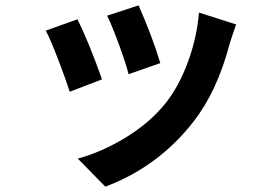

<svg xmlns="http://www.w3.org/2000/svg" viewBox="-20 -615 1040 727"><path d="M385.7 -555.7 504.9 -594.7Q559.6 -468.8 586.9 -376L466.8 -334Q458 -371.1 431.2 -444.3Q404.3 -517.6 385.7 -555.7ZM733.4 -567.4 874 -522.5Q860.4 -484.4 849.6 -449.2Q802.7 -270.5 713.9 -156.2Q581.1 15.6 378.9 91.8L274.4 -14.6Q363.3 -38.1 455.1 -93.8Q546.9 -149.4 606.4 -223.6Q657.2 -287.1 691.4 -379.9Q725.6 -472.7 733.4 -567.4ZM153.3 -499 273.4 -542Q316.4 -455.1 366.2 -314.5L244.1 -267.6Q229.5 -313.5 199.7 -391.1Q169.9 -468.8 153.3 -499Z"/></svg>

Font: Gen Shin Gothic Monospace Bold
Style: Bold
Weight: 700
Designer: [Source Han Sans]
Ryoko NISHIZUKA  (kana & ideographs); Paul D. Hunt (Latin, Greek & Cyrillic); Wenlong ZHANG  (bopomofo
Version: Version 1.002.20150607